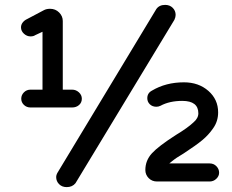

<svg xmlns="http://www.w3.org/2000/svg" viewBox="-20 -735 949 786"><path d="M210 -10Q210 -19 216 -29L620 -698Q632 -715 656 -715Q675 -715 687 -703Q699 -691 699 -674Q699 -665 694 -654L289 15Q276 31 253 31Q234 31 222 19Q210 7 210 -10ZM91 -657 161 -694Q171 -699 185 -699Q207 -699 222 -684Q237 -669 237 -649V-368H275Q291 -368 303 -357Q315 -346 315 -331Q315 -315 303.5 -305Q292 -295 275 -295H105Q89 -295 78 -305.5Q67 -316 67 -331Q67 -346 78 -357Q89 -368 105 -368H154V-605L124 -591Q117 -586 105 -586Q90 -586 78 -597Q66 -608 66 -623Q66 -634 73 -643Q80 -652 91 -657ZM701 -183Q749 -212 772 -234Q792 -251 792 -271Q792 -322 726 -322Q674 -322 637 -302Q629 -298 620 -298Q604 -298 593.5 -308Q583 -318 583 -333Q583 -354 602 -364Q659 -398 733 -398Q793 -398 833 -363Q873 -328 873 -275Q873 -238 852 -209Q834 -183 809 -162Q784 -141 732 -107Q701 -89 683 -74L673 -66H838Q855 -66 866 -54.5Q877 -43 877 -28Q877 -14 865.5 -3Q854 8 838 8H623Q602 8 588.5 -6Q575 -20 575 -39Q575 -78 602 -107.5Q629 -137 701 -183Z"/></svg>

Font: 寒蝉全圆体 Bold
Style: Regular
Weight: 700
Designer: Warren2060
      Designed by Motoya company      

      [Varela Round]
      Joe Prince(Latin component); Avraham Cornf
Foundry: ChillType
Version: Version 3.200